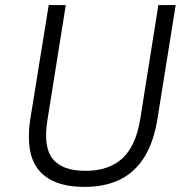

<svg xmlns="http://www.w3.org/2000/svg" viewBox="-20 -725 734 753"><path d="M311 8Q248 8 203 -9Q158 -26 131.5 -58.5Q105 -91 97 -140Q89 -189 98 -253L171 -705H238L166 -254Q149 -148 187 -101.5Q225 -55 315 -55Q407 -55 460 -104Q513 -153 530 -258L601 -705H669L598 -262Q584 -171 547.5 -111Q511 -51 452 -21.5Q393 8 311 8Z"/></svg>

Font: Nunito Sans 7pt SemiCondensed Light
Style: Italic
Weight: 300
Width: 4
Italic angle: -9°
Designer: Vernon Adams
Foundry: Vernon Adams
Version: Version 3.101;gftools[0.9.27]